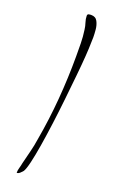

<svg xmlns="http://www.w3.org/2000/svg" viewBox="-160 -758 571 919"><g transform="rotate(20 125.0 -299.0)"><path d="M59 117Q59 117 58.5 117Q58 117 58 116Q58 104 62 90.5Q66 77 68 65Q76 32 84.5 -1Q93 -34 98 -68Q117 -175 126 -284.5Q135 -394 135 -503Q135 -537 134.5 -570.5Q134 -604 129 -638Q127 -655 121.5 -671.5Q116 -688 116 -704Q116 -712 122.5 -713.5Q129 -715 135 -715Q158 -715 167.5 -697Q177 -679 179 -656Q181 -633 181 -617Q181 -610 180.5 -602Q180 -594 180 -586Q180 -566 177 -522Q174 -478 168 -419Q162 -360 155 -294.5Q148 -229 139.5 -164.5Q131 -100 122 -45Q113 10 104 47.5Q95 85 87 97Q83 102 75 109.5Q67 117 59 117Z"/></g></svg>

Font: Beau Rivage
Style: Regular
Weight: 400
Designer: Robert E. Leuschke
Foundry: Robert E. Leuschke
Version: Version 1.010; ttfautohint (v1.8.3)